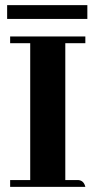

<svg xmlns="http://www.w3.org/2000/svg" viewBox="-20 -728 372 748"><path d="M312.5 0Q306.6 -24.4 286.1 -26.4H234.4V-559.6H312.5V-585.9H19.5V-559.6H97.7V-26.4H19.5V0ZM7.8 -654.3H320.3V-708H7.8Z"/></svg>

Font: Abhaya Libre ExtraBold
Style: Regular
Weight: 800
Designer: Pushpananda Ekanayake, Sol Matas, Pathum Egodawatta
Foundry: Mooniak
Version: Version 1.050 ; ttfautohint (v1.6)